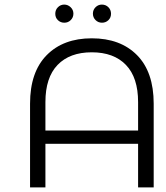

<svg xmlns="http://www.w3.org/2000/svg" viewBox="-20 -817 724 837"><path d="M650 -365V0H582V-190H178V0H111V-365Q111 -503 183.5 -576.5Q256 -650 380 -650Q505 -650 577.5 -576.5Q650 -503 650 -365ZM582 -248V-372Q582 -479 529 -534Q476 -589 380 -589Q284 -589 231 -534Q178 -479 178 -372V-248ZM221 -757Q221 -774 232.5 -785.5Q244 -797 260 -797Q276 -797 288 -785.5Q300 -774 300 -757.5Q300 -741 288.5 -729.5Q277 -718 260.5 -718Q244 -718 232.5 -729Q221 -740 221 -757ZM424 -797Q441 -797 452.5 -785.5Q464 -774 464 -757Q464 -740 452.5 -729Q441 -718 424.5 -718Q408 -718 396.5 -729.5Q385 -741 385 -757.5Q385 -774 396.5 -785.5Q408 -797 424 -797Z"/></svg>

Font: Montserrat Ace
Style: Regular
Weight: 400
Designer: Julieta Ulanovsky
Foundry: Julieta Ulanovsky
Version: Version 1